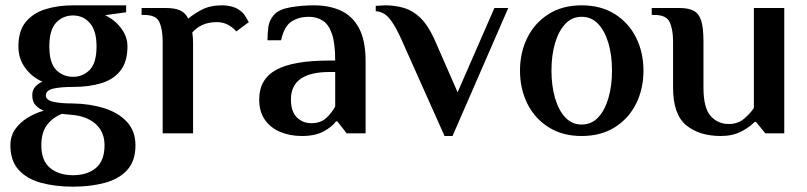

<svg xmlns="http://www.w3.org/2000/svg" viewBox="-20 -500 3026 720"><path d="M254 200Q187 200 134 185.5Q81 171 50 137Q19 103 19 45Q19 10 37 -15.5Q55 -41 83.5 -58.5Q112 -76 144 -85Q126 -92 113.5 -105.5Q101 -119 101 -142Q101 -162 111.5 -174Q122 -186 139 -194Q102 -209 75.5 -244Q49 -279 49 -326Q49 -384 76.5 -417.5Q104 -451 150.5 -465.5Q197 -480 254 -480H453V-454L374 -443Q410 -426 434 -394.5Q458 -363 458 -326Q458 -269 432 -235.5Q406 -202 360 -188Q314 -174 254 -174Q206 -174 179 -167.5Q152 -161 152 -142Q152 -125 179 -118.5Q206 -112 254 -112Q318 -111 371.5 -94Q425 -77 456.5 -42.5Q488 -8 488 45Q488 103 457.5 137Q427 171 373.5 185.5Q320 200 254 200ZM254 -212Q291 -212 316.5 -238Q342 -264 342 -326Q342 -385 317 -413.5Q292 -442 254 -442Q216 -442 190.5 -415Q165 -388 165 -326Q165 -264 190.5 -238Q216 -212 254 -212ZM254 157Q307 157 339.5 130Q372 103 372 45Q372 -2 343 -31Q314 -60 262 -68L212 -73Q177 -59 156 -31Q135 -3 135 45Q135 103 168 130Q201 157 254 157Z M590 0V-344Q590 -389 578 -416.5Q566 -444 521 -444H511V-470H602Q637 -470 656.5 -460.5Q676 -451 686 -430Q704 -446 735.5 -463Q767 -480 812 -480Q831 -480 848.5 -475.5Q866 -471 878 -462Q893 -452 901 -437.5Q909 -423 913 -417L866 -382Q856 -395 837 -406Q818 -417 793 -417Q761 -417 738 -406Q715 -395 701 -378Q703 -365 703.5 -355Q704 -345 704 -338V0Z M1112 10Q1068 10 1031.5 -5Q995 -20 973.5 -50.5Q952 -81 952 -127Q952 -203 1015.5 -238Q1079 -273 1216 -273H1237Q1237 -337 1225 -372.5Q1213 -408 1190.5 -422.5Q1168 -437 1138 -437Q1101 -437 1073.5 -419.5Q1046 -402 1034 -349H983Q983 -375 986.5 -400Q990 -425 1008 -445Q1026 -465 1068.5 -472.5Q1111 -480 1158 -480Q1215 -480 1258.5 -460Q1302 -440 1326.5 -394Q1351 -348 1351 -270V0H1280L1245 -45H1240Q1226 -25 1194 -7.5Q1162 10 1112 10ZM1148 -38Q1183 -38 1204.5 -58.5Q1226 -79 1237 -101V-230H1216Q1071 -230 1071 -127Q1071 -82 1093 -60Q1115 -38 1148 -38Z M1647 10 1484 -355Q1459 -410 1438.5 -433Q1418 -456 1389 -458V-478Q1393 -478 1405.5 -479Q1418 -480 1425 -480Q1461 -480 1494 -470.5Q1527 -461 1555.5 -434Q1584 -407 1608 -355L1696 -154L1834 -470H1886L1677 10Z M2161 10Q2089 10 2037 -23Q1985 -56 1957.5 -111.5Q1930 -167 1930 -235Q1930 -303 1957.5 -358.5Q1985 -414 2037 -447Q2089 -480 2161 -480Q2234 -480 2286 -447Q2338 -414 2365.5 -358.5Q2393 -303 2393 -235Q2393 -167 2365.5 -111.5Q2338 -56 2286 -23Q2234 10 2161 10ZM2161 -33Q2198 -33 2223 -59.5Q2248 -86 2261.5 -132Q2275 -178 2275 -235Q2275 -293 2261.5 -338.5Q2248 -384 2223 -410.5Q2198 -437 2161 -437Q2125 -437 2100 -410.5Q2075 -384 2061.5 -338.5Q2048 -293 2048 -235Q2048 -178 2061.5 -132Q2075 -86 2100 -59.5Q2125 -33 2161 -33Z M2683 10Q2602 10 2553 -30.5Q2504 -71 2504 -172V-344Q2504 -389 2491.5 -416.5Q2479 -444 2434 -444H2424V-470H2528Q2563 -470 2582.5 -459Q2602 -448 2610 -421Q2618 -394 2618 -344V-172Q2618 -95 2645 -65Q2672 -35 2713 -35Q2747 -35 2770.5 -55Q2794 -75 2807 -95V-470H2921V0H2850L2815 -43H2810Q2791 -23 2759 -6.5Q2727 10 2683 10Z"/></svg>

Font: El Messiri SemiBold
Style: Regular
Weight: 600
Designer: Mohamed Gaber
Foundry: Kief Type Foundry
Version: Version 2.020; ttfautohint (v1.8.3)